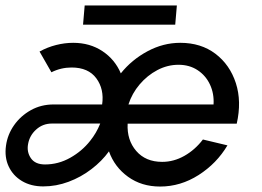

<svg xmlns="http://www.w3.org/2000/svg" viewBox="-59 -671 959 704"><path d="M99.5 12.5Q54.5 12.5 21.5 -7.2Q-11.5 -27 -27.2 -60.8Q-43 -94.5 -37 -137Q-31.5 -177.5 -7.5 -211.8Q16.5 -246 54 -267Q91.5 -288 137.5 -288H315.5Q323.5 -344 294.2 -383.8Q265 -423.5 203.5 -423.5Q164.5 -423.5 129.5 -406L86 -482Q115 -498 146.8 -506Q178.5 -514 209.5 -514Q270.5 -514 316.5 -483.5Q362.5 -453 384 -402Q424 -452 481.8 -483Q539.5 -514 602 -514Q678 -514 731 -473.8Q784 -433.5 805.8 -366.2Q827.5 -299 809 -217.5H409Q406 -157.5 440.5 -117.5Q475 -77.5 535.5 -77.5Q578 -77.5 617 -99.5Q656 -121.5 685 -159.5L775 -138Q735.5 -71.5 669.2 -29.2Q603 13 528 13Q460 13 410.5 -22.8Q361 -58.5 340.5 -116Q314.5 -80 276.2 -50.8Q238 -21.5 192.5 -4.5Q147 12.5 99.5 12.5ZM412 -288H724Q726.5 -327.5 711 -360.8Q695.5 -394 665.5 -413.8Q635.5 -433.5 595.5 -433.5Q555 -433.5 518 -414Q481 -394.5 453 -361.5Q425 -328.5 412 -288ZM106 -68Q155 -68 198.5 -92.5Q242 -117 271.5 -154.5Q294.5 -183 308.5 -218H131.5Q98 -218 73.8 -196.2Q49.5 -174.5 44 -143Q38.5 -114 54.2 -91Q70 -68 106 -68ZM251.5 -651H589.5L583.5 -580.5H245.5Z"/></svg>

Font: Urbanist Medium
Style: Italic
Weight: 500
Italic angle: -8°
Designer: Corey Hu
Foundry: Corey Hu
Version: Version 1.330; ttfautohint (v1.8.4.7-5d5b)